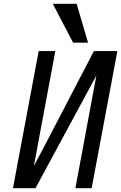

<svg xmlns="http://www.w3.org/2000/svg" viewBox="-20 -995 640 1015"><path d="M378.5 0 489.5 -596 167.5 0H48.5L184.5 -725H272.5L159 -117L225.5 -243L476.5 -725H600.5L464.5 0ZM259 -975H385L445.5 -769.5H366.5Z"/></svg>

Font: JuliaMono
Style: Italic
Weight: 400
Italic angle: -9°
Monospace: yes
Designer: cormullion
Foundry: corm
Version: Version 0.057; ttfautohint (v1.8.4)